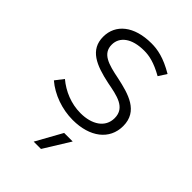

<svg xmlns="http://www.w3.org/2000/svg" viewBox="-207 -589 873 873"><g transform="rotate(45 230.0 -152.5)"><path d="M232 0C341 0 414 -55 414 -143C414 -239 327 -262 244 -280C168 -295 115 -310 115 -368C115 -418 159 -453 239 -453C271 -453 307 -446 364 -414L389 -453C323 -492 278 -500 239 -500C127 -500 62 -445 62 -366C62 -282 132 -253 227 -233C295 -220 361 -209 361 -141C361 -81 308 -47 235 -47C174 -47 118 -71 75 -107L44 -67C93 -25 163 0 232 0ZM176 195H223L301 69H246Z"/></g></svg>

Font: Arthouse Owned Light
Style: Regular
Weight: 300
Designer: Jeremy Tribby
Foundry: Tribby Type
Version: Version 1.000;PS 001.000;hotconv 1.0.88;makeotf.lib2.5.64775